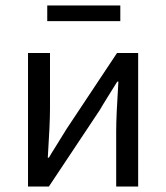

<svg xmlns="http://www.w3.org/2000/svg" viewBox="-20 -679 605 699"><path d="M82 0V-486H162V-284Q162 -229 154 -105H158Q164 -116 188 -154Q212 -192 222 -209L406 -486H483V0H403V-202Q403 -256 411 -382H407Q399 -369 375.5 -331.5Q352 -294 343 -278L158 0ZM152 -602V-659H418V-602Z"/></svg>

Font: Toshiba Sans
Style: Regular
Weight: 400
Designer: Paul D. Hunt
Foundry: Toshiba Corporation
Version: Version 2.020;PS 2.0;hotconv 1.0.86;makeotf.lib2.5.63406